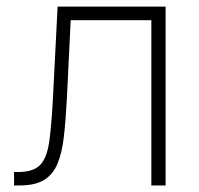

<svg xmlns="http://www.w3.org/2000/svg" viewBox="-20 -566 608 586"><path d="M22.9 0V-41H37.6Q82.5 -41.5 103 -63Q123.5 -84.5 130.6 -136Q137.7 -187.5 142.1 -276.4L155.8 -545.9H485.4V0H441.9V-504.4H195.8L184.1 -265.1Q180.7 -199.2 175 -149.4Q169.4 -99.6 155.5 -66.4Q141.6 -33.2 114.3 -16.6Q86.9 0 40.5 0Z"/></svg>

Font: Inter Tight ExtraLight
Style: Regular
Weight: 250
Designer: Rasmus Andersson
Foundry: rsms
Version: Version 3.004